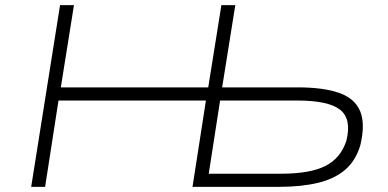

<svg xmlns="http://www.w3.org/2000/svg" viewBox="-20 -725 1506 745"><path d="M101 0 213 -705H267L216 -386H788L839 -705H893L842 -386H1135Q1235 -386 1296 -364.5Q1357 -343 1377.5 -293.5Q1398 -244 1378 -161Q1360 -101 1319 -66Q1278 -31 1213.5 -15.5Q1149 0 1063 0H727L779 -335H207L155 0ZM790 -51H1071Q1183 -51 1242.5 -81Q1302 -111 1324 -179Q1345 -263 1300 -299Q1255 -335 1131 -335H834Z"/></svg>

Font: Nunito Sans 7pt Expanded ExtraLight
Style: Italic
Weight: 250
Width: 7
Italic angle: -9°
Designer: Vernon Adams
Foundry: Vernon Adams
Version: Version 3.101;gftools[0.9.27]